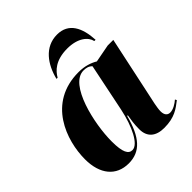

<svg xmlns="http://www.w3.org/2000/svg" viewBox="-213 -917 1066 1066"><g transform="rotate(-45 319.5 -384.0)"><path d="M232 -606H241C260 -640 300 -683 393 -683C477 -683 521 -644 529 -606H539C534 -704 499 -778 408 -778C310 -778 254 -696 232 -606ZM184 10C276 10 329 -50 364 -183H369C364 -152 359 -126 359 -83C359 -21 398 10 463 10C545 10 582 -20 621 -50L616 -60C599 -45 571 -27 547 -27C527 -27 513 -40 513 -70C513 -98 526 -152 531 -175L608 -536H564L459 -516C431 -533 393 -546 345 -546C103 -546 28 -325 28 -178C28 -61 86 10 184 10ZM251 -28C221 -28 203 -56 203 -144C203 -280 259 -533 371 -533C391 -533 409 -529 423 -514L365 -232C342 -121 296 -28 251 -28Z"/></g></svg>

Font: Noto Serif Display SemiCondensed Black
Style: Italic
Weight: 900
Width: 4
Italic angle: -12°
Designer: Monotype Design Team
Foundry: Monotype Imaging Inc.
Version: Version 2.009